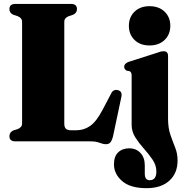

<svg xmlns="http://www.w3.org/2000/svg" viewBox="-20 -720 924 978"><path d="M352.5 -645 331 -638Q307.5 -629 307.5 -609V-90.5Q307.5 -71.5 316 -64Q324.5 -56.5 340.5 -56.5H369.5Q407.5 -56.5 439.2 -78.5Q471 -100.5 503 -161.5L545 -241.5Q556 -266.5 580 -261Q605.5 -255 597.5 -223L556 -27Q550.5 -4.5 542.5 5Q534.5 14.5 520 14.5Q505 14.5 487 7.2Q469 0 441 0H58Q28 0 28 -26.5Q28 -46 47.5 -55.5L69 -62Q92.5 -71 92.5 -91V-609Q92.5 -629 69 -638L47.5 -645Q28 -654 28 -673.5Q28 -700 58 -700H342Q372 -700 372 -673.5Q372 -654 352.5 -645ZM741.5 -488.5Q694 -488.5 665.2 -516.5Q636.5 -544.5 636.5 -588.5Q636.5 -632.5 665.2 -660.5Q694 -688.5 741.5 -688.5Q789.5 -688.5 818.5 -660.5Q847.5 -632.5 847.5 -588.5Q847.5 -544.5 818.5 -516.5Q789.5 -488.5 741.5 -488.5ZM836 -116Q836 -68 848 -33.5Q860 1 872.2 31.5Q884.5 62 884.5 97.5Q884.5 162.5 842.5 200.5Q800.5 238.5 726.5 238.5Q643.5 238.5 602 202.2Q560.5 166 560.5 117Q560.5 76.5 582 56Q603.5 35.5 638.5 35.5Q673.5 35.5 695.5 59.2Q717.5 83 717.5 121.5V164.5Q717.5 198 742.5 198Q776.5 198 776.5 153.5Q776.5 122 757.5 93.8Q738.5 65.5 713.5 37.8Q688.5 10 669.5 -19.8Q650.5 -49.5 650.5 -84V-333.5Q650.5 -345 647.8 -350Q645 -355 638.5 -358L626.5 -359.5Q612.5 -366.5 612.5 -380Q612.5 -395.5 634 -404.5L773.5 -449Q789.5 -455 797.8 -457Q806 -459 814 -459Q836 -459 836 -435Z"/></svg>

Font: Fraunces 144pt Soft Black
Style: Regular
Weight: 900
Version: Version 1.000;[b76b70a41]